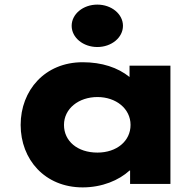

<svg xmlns="http://www.w3.org/2000/svg" viewBox="-20 -798 829 833"><path d="M402.2 -778C340.5 -778 290.9 -737 290.9 -686C290.9 -635 340.5 -594 402.2 -594C463.9 -594 513.5 -635 513.5 -686C513.5 -737 463.9 -778 402.2 -778ZM69.6 -256C69.6 -406 174.6 -528 338.7 -528C422.2 -528 491.1 -505 542 -464V-513H719.4V0H544.4V-58H542C496 -16 423.4 15 338.7 15C174.6 15 69.6 -106 69.6 -256ZM257.6 -256C257.6 -186 315.7 -136 402.8 -136C486.3 -136 546.4 -186 546.4 -256C546.4 -327 482.7 -377 402.8 -377C321.7 -377 257.6 -327 257.6 -256Z"/></svg>

Font: Hussar
Style: BdSuprExt
Weight: 700
Foundry: Cannot Into Space Fonts
Version: Version 2.00